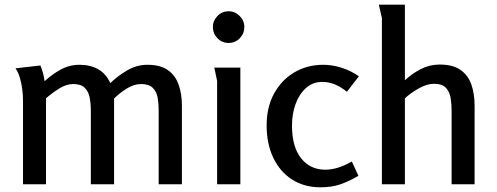

<svg xmlns="http://www.w3.org/2000/svg" viewBox="-20 -785 2117 818"><path d="M152 -506Q159 -490 163.5 -472.5Q168 -455 170 -439Q200 -467 237.5 -488Q275 -509 319 -509Q364 -509 397.5 -490.5Q431 -472 450 -431Q482 -462 522.5 -485.5Q563 -509 608 -509Q663 -509 695 -486.5Q727 -464 741 -424.5Q755 -385 755 -335V0H656V-316Q656 -344 651.5 -369.5Q647 -395 630.5 -411Q614 -427 581 -427Q550 -427 518 -406.5Q486 -386 466 -365V0H367V-318Q367 -344 362 -369.5Q357 -395 341 -411Q325 -427 292 -427Q262 -427 230 -406.5Q198 -386 176 -366V0H78V-359Q78 -378 75 -403Q72 -428 65 -452.5Q58 -477 46 -494Z M1021 -670Q1021 -642 1001.5 -622Q982 -602 954 -602Q926 -602 906.5 -622Q887 -642 887 -670Q887 -697 906.5 -717Q926 -737 954 -737Q981 -737 1001 -717Q1021 -697 1021 -670ZM1004 -497V0H905V-440L893 -497Z M1358 -509Q1395 -509 1435 -496.5Q1475 -484 1509 -460L1458 -394Q1432 -415 1406.5 -425.5Q1381 -436 1353 -436Q1312 -436 1283 -409.5Q1254 -383 1239 -341Q1224 -299 1224 -250Q1224 -159 1263 -110.5Q1302 -62 1366 -62Q1418 -62 1479 -97L1507 -36Q1466 -12 1429.5 0.5Q1393 13 1346 13Q1276 13 1224.5 -20Q1173 -53 1144.5 -112.5Q1116 -172 1116 -251Q1116 -329 1148 -387Q1180 -445 1234.5 -477Q1289 -509 1358 -509Z M1705 -765V-443Q1735 -471 1772.5 -490.5Q1810 -510 1853 -510Q1909 -510 1941.5 -487.5Q1974 -465 1988 -425.5Q2002 -386 2002 -334V0H1904V-314Q1904 -341 1900 -367Q1896 -393 1880 -410.5Q1864 -428 1829 -428Q1798 -428 1762.5 -407.5Q1727 -387 1705 -366V0H1607V-708L1594 -765Z"/></svg>

Font: Rosario SemiBold
Style: Regular
Weight: 600
Designer: Hector Gatti
Foundry: Omnibus Type
Version: Version 1.101; ttfautohint (v1.8.1.43-b0c9)